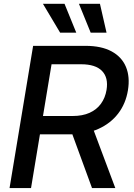

<svg xmlns="http://www.w3.org/2000/svg" viewBox="-20 -962 683 982"><path d="M28.8 0 149.4 -727.5H417.5Q498.5 -727.5 550.8 -699.2Q603 -670.9 624.3 -619.6Q645.5 -568.4 634.3 -500Q623 -431.6 584.2 -381.1Q545.4 -330.6 483.2 -302.7Q420.9 -274.9 339.8 -274.9H137.7L152.8 -368.7H351.6Q401.9 -368.7 438.2 -385Q474.6 -401.4 496.3 -431.4Q518.1 -461.4 524.9 -502Q535.2 -564.5 502 -598.9Q468.8 -633.3 395 -633.3H243.7L138.7 0ZM450.7 0 330.6 -328.1H446.8L569.8 0ZM443.8 -794.9 383.8 -942.4H491.2L524.9 -794.9ZM287.6 -794.9 199.7 -942.4H310.1L370.1 -794.9Z"/></svg>

Font: Inter 24pt Medium
Style: Italic
Weight: 500
Italic angle: -9.3988°
Designer: Rasmus Andersson
Foundry: rsms
Version: Version 4.001;git-66647c0bb